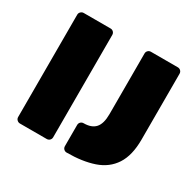

<svg xmlns="http://www.w3.org/2000/svg" viewBox="-154 -871 1073 1053"><g transform="rotate(30 383.0 -345.0)"><path d="M390 10Q379 10 371.5 2.5Q364 -5 364 -16V-150Q364 -161 371.5 -168.5Q379 -176 390 -176Q440 -176 464 -203Q488 -230 488 -290V-674Q488 -685 495.5 -692.5Q503 -700 514 -700H684Q695 -700 702.5 -692.5Q710 -685 710 -674V-257Q710 -157 671.5 -98Q633 -39 561 -14.5Q489 10 390 10ZM88 0Q78 0 70 -7.5Q62 -15 62 -26V-674Q62 -685 70 -692.5Q78 -700 88 -700H258Q269 -700 276.5 -692.5Q284 -685 284 -674V-26Q284 -15 276.5 -7.5Q269 0 258 0Z"/></g></svg>

Font: Rubik ExtraBold
Style: Regular
Weight: 800
Designer: Hubert and Fischer
Foundry: Hubert and Fischer
Version: Version 2.300;gftools[0.9.30]